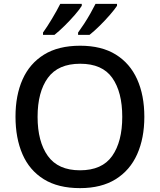

<svg xmlns="http://www.w3.org/2000/svg" viewBox="-20 -1054 825 991"><path d="M725 -451Q725 -341 688 -258Q651 -175 577 -129Q503 -83 393 -83Q280 -83 206 -129Q132 -175 96 -258Q60 -341 60 -452Q60 -562 96.5 -644Q133 -726 207 -772Q281 -818 394 -818Q504 -818 577.5 -772.5Q651 -727 688 -644.5Q725 -562 725 -451ZM174 -451Q174 -323 227 -249Q280 -175 393 -175Q507 -175 559 -249Q611 -323 611 -451Q611 -579 559.5 -652Q508 -725 394 -725Q280 -725 227 -652Q174 -579 174 -451ZM584 -1024Q573 -1007 548 -978Q523 -949 494 -920.5Q465 -892 442 -874H383V-886Q397 -905 414 -931Q431 -957 446.5 -984.5Q462 -1012 473 -1034H584ZM402 -1024Q392 -1007 367 -978Q342 -949 313 -920.5Q284 -892 261 -874H202V-886Q223 -915 248.5 -957.5Q274 -1000 291 -1034H402Z"/></svg>

Font: Noto Sans Telugu UI Medium
Style: Regular
Weight: 500
Designer: Jelle Bosma - Monotype Design Team
Foundry: Monotype Imaging Inc.
Version: Version 2.005; ttfautohint (v1.8.4.7-5d5b)